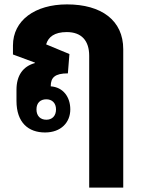

<svg xmlns="http://www.w3.org/2000/svg" viewBox="-20 -594 646 874"><path d="M386 260H541V-370C541 -501 442 -574 285 -574C139 -574 39 -501 39 -387V-346L139 -309V-307C85 -292 55 -251 55 -185V-135C55 -35 110 9 185 9C258 9 300 -37 300 -96C300 -152 268 -197 211 -201V-202C211 -241 230 -260 289 -260L296 -348L190 -392C200 -426 228 -448 284 -448C351 -448 386 -409 386 -340ZM191 -49C164 -49 146 -66 146 -96C146 -126 164 -142 191 -142C217 -142 235 -125 235 -96C235 -66 217 -49 191 -49Z"/></svg>

Font: Noto Sans Thai Looped SemiCondensed ExtraBold
Style: Regular
Weight: 800
Width: 4
Designer: Sasikarn Vongin, Ben Mitchell
Foundry: The Fontpad Ltd
Version: Version 1.001